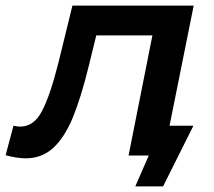

<svg xmlns="http://www.w3.org/2000/svg" viewBox="-68 -554 763 684"><path d="M536 -106H621L513 110H414L462 0H390L475 -428H275L249 -322Q221 -207 191.5 -135.5Q162 -64 121.5 -27Q81 10 24 10Q-7 10 -48 -1L-20 -106Q-6 -103 4 -103Q53 -103 82 -159Q111 -215 140 -330L190 -534H622Z"/></svg>

Font: Montserrat Alternates SemiBold
Style: Italic
Weight: 600
Italic angle: -11.3°
Designer: Julieta Ulanovsky
Foundry: Julieta Ulanovsky
Version: Version 7.200